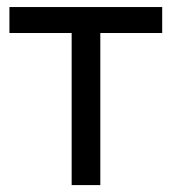

<svg xmlns="http://www.w3.org/2000/svg" viewBox="-20 -536 497 556"><path d="M187.5 0V-440.4H7.3V-515.6H449.7V-440.4H270.5V0Z"/></svg>

Font: Inter Display
Style: Regular
Weight: 400
Designer: Rasmus Andersson
Foundry: rsms
Version: Version 4.001;git-9221beed3